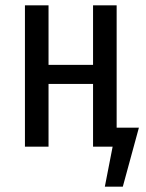

<svg xmlns="http://www.w3.org/2000/svg" viewBox="-20 -547 543 716"><path d="M498 -71 438 149H371L400 0H327V-234H161V0H73V-527H161V-305H327V-527H415V-71Z"/></svg>

Font: Fira Sans Compressed
Style: Regular
Weight: 400
Width: 1
Designer: bBox Type GmbH & Carrois Corporate GbR & Edenspiekermann AG
Foundry: bBox Type GmbH & Carrois Corporate GbR & Edenspiekermann AG
Version: Version 4.301